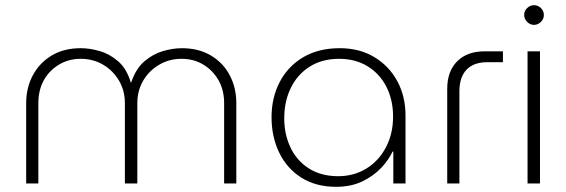

<svg xmlns="http://www.w3.org/2000/svg" viewBox="-20 -708 2184 741"><path d="M81 0V-310Q81 -369 106.5 -417Q132 -465 179 -493.5Q226 -522 292 -522Q326 -522 364.5 -511Q403 -500 436 -471.5Q469 -443 485 -389H486Q504 -443 537.5 -471.5Q571 -500 609.5 -511Q648 -522 682 -522Q747 -522 794.5 -493.5Q842 -465 867 -417Q892 -369 892 -310V0H845V-310Q845 -360 823.5 -398Q802 -436 765 -458.5Q728 -481 681 -481Q633 -481 594 -458Q555 -435 532.5 -396.5Q510 -358 510 -310V0H462V-310Q462 -358 439.5 -396.5Q417 -435 378.5 -458Q340 -481 291 -481Q245 -481 207.5 -458.5Q170 -436 149 -398Q128 -360 128 -310V0Z M1277 13Q1199 13 1143 -22.5Q1087 -58 1057.5 -119Q1028 -180 1028 -256Q1028 -331 1059.5 -391.5Q1091 -452 1150 -487Q1209 -522 1291 -522Q1368 -522 1425 -487.5Q1482 -453 1513.5 -394.5Q1545 -336 1545 -262V0H1498V-123H1495Q1481 -92 1451.5 -60.5Q1422 -29 1378.5 -8Q1335 13 1277 13ZM1285 -28Q1346 -28 1394 -57.5Q1442 -87 1469.5 -139.5Q1497 -192 1497 -258Q1497 -322 1471.5 -372.5Q1446 -423 1399 -452Q1352 -481 1289 -481Q1223 -481 1175.5 -451Q1128 -421 1102.5 -369Q1077 -317 1077 -251Q1077 -190 1101 -139Q1125 -88 1172 -58Q1219 -28 1285 -28Z M1706 0V-365Q1706 -433 1744.5 -471.5Q1783 -510 1851 -510H1921V-468H1861Q1808 -468 1780.5 -439Q1753 -410 1753 -356V0Z M2016 0V-510H2064V0ZM2041 -612Q2026 -612 2014.5 -623.5Q2003 -635 2003 -650Q2003 -666 2014.5 -677Q2026 -688 2041 -688Q2056 -688 2067.5 -677Q2079 -666 2079 -650Q2079 -635 2067.5 -623.5Q2056 -612 2041 -612Z"/></svg>

Font: MuseoModerno Thin ExtraLight
Style: Regular
Weight: 250
Version: Version 1.002